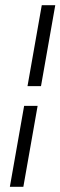

<svg xmlns="http://www.w3.org/2000/svg" viewBox="-20 -720 233 740"><path d="M141 -700H193L138 -388H86ZM73 -312H125L70 0H18Z"/></svg>

Font: Marvel
Style: Italic
Weight: 400
Italic angle: -12°
Designer: Carolina Trebol
Foundry: Carolina Trebol
Version: Version 1.001